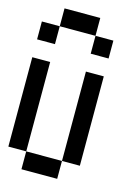

<svg xmlns="http://www.w3.org/2000/svg" viewBox="-159 -1211 944 1297"><g transform="rotate(15 312.5 -562.5)"><path d="M0 -125V-750H125V-125ZM0 -875V-1000H125V-875ZM125 -125H375V0H125ZM125 -1000V-1125H375V-1000ZM375 -125V-750H500V-125ZM375 -875V-1000H500V-875Z"/></g></svg>

Font: Galmuri7 Regular
Style: Regular
Weight: 400
Designer: Lee Minseo (quiple)
Version: Version 2.399;hotconv 1.1.1;makeotfexe 2.6.0 DEVELOPMENT